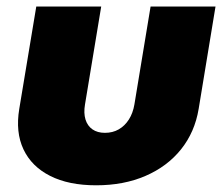

<svg xmlns="http://www.w3.org/2000/svg" viewBox="-20 -549 672 579"><path d="M270 9.8Q187 9.8 131.1 -18.6Q75.2 -46.9 50.8 -98.6Q26.4 -150.4 38.1 -220.7L89.4 -529.3H285.2L236.3 -233.9Q231.9 -208 237.8 -188.7Q243.7 -169.4 258.8 -158.9Q273.9 -148.4 296.4 -148.4Q319.8 -148.4 338.1 -158.9Q356.4 -169.4 368.7 -188.7Q380.9 -208 385.3 -233.9L434.1 -529.3H629.9L579.1 -220.7Q567.4 -150.4 525.9 -98.6Q484.4 -46.9 418.9 -18.6Q353.5 9.8 270 9.8Z"/></svg>

Font: Inter 24pt Black
Style: Italic
Weight: 900
Italic angle: -9.3988°
Designer: Rasmus Andersson
Foundry: rsms
Version: Version 4.001;git-66647c0bb